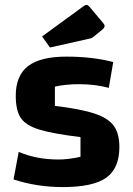

<svg xmlns="http://www.w3.org/2000/svg" viewBox="-20 -745 541 780"><path d="M250 -515Q355 -515 440 -493L422 -388Q367 -403 302 -403Q245 -403 203 -393V-315Q309 -302 364.5 -283.5Q420 -265 442.5 -233.5Q465 -202 465 -148Q465 -61 411.5 -23Q358 15 235 15Q130 15 35 -16L56 -128Q128 -97 218 -97Q258 -97 307 -108V-188Q193 -202 138.5 -219Q84 -236 64 -266.5Q44 -297 44 -356Q44 -438 94 -476.5Q144 -515 250 -515ZM151 -597 321 -721Q326 -725 331 -725Q335 -725 337.5 -723Q340 -721 344 -717L397 -654Q405 -645 405 -640Q405 -633 396 -625L363 -598Q353 -589 339 -587L183 -552Z"/></svg>

Font: Changa SemiBold
Style: Regular
Weight: 600
Designer: Eduardo Rodriguez Tunni
Foundry: Eduardo Rodriguez Tunni
Version: Version 2.002; ttfautohint (v1.5) -l 8 -r 50 -G 150 -x 14 -H